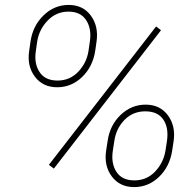

<svg xmlns="http://www.w3.org/2000/svg" viewBox="-20 -741 786 771"><path d="M196.3 -64 176.3 -79.1 606.9 -634.8 626.5 -619.6ZM644.5 -136.2 650.4 -174.3Q658.2 -228 635.7 -261Q613.3 -293.9 563.5 -293.9Q513.7 -293.9 480 -259.5Q446.3 -225.1 439 -174.3L433.1 -136.2Q425.3 -85.4 447.5 -51Q469.7 -16.6 519.5 -16.6Q569.3 -16.6 603 -52.2Q636.7 -87.9 644.5 -136.2ZM677.2 -174.3 671.4 -136.2Q661.6 -72.3 618.9 -31Q576.2 10.3 518.6 10.3Q460.9 10.3 429 -32.5Q397 -75.2 406.2 -136.2L412.1 -174.3Q420.9 -237.8 464.1 -279.3Q507.3 -320.8 564.9 -320.8Q622.6 -320.8 654.3 -277.8Q686 -234.9 677.2 -174.3ZM335.4 -536.6 340.8 -574.2Q348.6 -624.5 326.4 -659.4Q304.2 -694.3 254.9 -694.3Q205.6 -694.3 171.1 -658.2Q136.7 -622.1 129.4 -574.2L124 -536.6Q116.2 -486.3 138.7 -451.9Q161.1 -417.5 210.9 -417.5Q260.7 -417.5 294.4 -453.1Q328.1 -488.8 335.4 -536.6ZM367.7 -574.2 362.3 -536.6Q352.5 -473.1 309.8 -431.9Q267.1 -390.6 209.5 -390.6Q151.9 -390.6 119.9 -433.3Q87.9 -476.1 97.2 -536.6L102.5 -574.2Q111.8 -637.7 155 -679.4Q198.2 -721.2 255.9 -721.2Q313.5 -721.2 345 -678Q376.5 -634.8 367.7 -574.2Z"/></svg>

Font: Roboto-ThinItalic
Style: Italic
Weight: 250
Italic angle: -12°
Designer: Google
Version: Version 1.100141; 2013; ttfautohint (v0.94.14-c901) -l 8 -r 